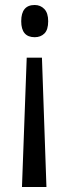

<svg xmlns="http://www.w3.org/2000/svg" viewBox="-20 -561 275 769"><path d="M173 -476Q173 -442 158 -427Q143 -412 119 -412Q65 -412 65 -476Q65 -541 119 -541Q142 -541 157.5 -525Q173 -509 173 -476ZM87 -330H148L166 188H68Z"/></svg>

Font: Noto Sans Oriya ExtCond
Style: Regular
Weight: 400
Width: 2
Designer: Amélie Bonet and Sol Matas
Foundry: Google LLC
Version: Version 2.006; ttfautohint (v1.8.4.7-5d5b)